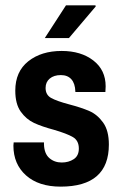

<svg xmlns="http://www.w3.org/2000/svg" viewBox="-20 -685 459 716"><path d="M237 -543H147L226 -665H336L337 -661ZM374 -363 373 -342H261V-344Q260 -374 246 -389.5Q232 -405 207 -405Q181 -405 165.5 -392Q150 -379 150 -357Q150 -331 171 -319.5Q192 -308 237 -296Q283 -284 313 -271Q343 -258 364.5 -228Q386 -198 386 -146Q386 11 206 11Q124 11 77 -31Q30 -73 30 -142L31 -154H144V-147Q145 -112 164 -95.5Q183 -79 210 -79Q236 -79 255 -91.5Q274 -104 274 -131Q274 -161 251.5 -174Q229 -187 181 -201Q136 -213 107 -226.5Q78 -240 57.5 -268.5Q37 -297 37 -347Q37 -418 85.5 -456.5Q134 -495 210 -495Q282 -495 328 -459.5Q374 -424 374 -363Z"/></svg>

Font: Pragati Narrow
Style: Bold
Weight: 700
Designer: Hector Gatti, Marcela Romero, Pablo Cosgaya and Nicolas Silva
Foundry: Omnibus-Type
Version: Version 1.010; ttfautohint (v1.3)